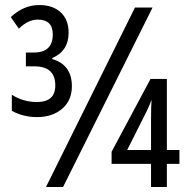

<svg xmlns="http://www.w3.org/2000/svg" viewBox="-20 -744 750 764"><path d="M163 0H231L587 -714H517ZM581 0H644V-92H694V-147H644V-430H579L424 -140V-92H581ZM127 -278Q188 -278 227 -311Q266 -344 266 -401Q266 -486 188 -509V-513Q253 -541 253 -614Q253 -666 221.5 -695Q190 -724 136 -724Q74 -724 23 -676L55 -630Q92 -666 130 -666Q190 -666 190 -607Q190 -535 115 -535H83V-480H117Q200 -480 200 -404Q200 -338 127 -338Q73 -338 27 -367V-303Q73 -278 127 -278ZM486 -147 562 -298Q578 -331 583 -347Q582 -334 581.5 -314Q581 -294 581 -269V-147Z"/></svg>

Font: Noto Sans Display Condensed
Style: Regular
Weight: 400
Width: 3
Designer: Monotype Design Team
Foundry: Monotype Imaging Inc.
Version: Version 1.900